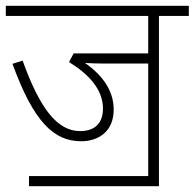

<svg xmlns="http://www.w3.org/2000/svg" viewBox="-20 -642 671 662"><path d="M80 -35V0H528V-587H631V-622H0V-587H491V-458H234L218 -428C285 -387 335 -334 335 -268C335 -218 308 -190 256 -190C177 -190 117 -269 58 -433L23 -422C96 -221 166 -155 260 -155C321 -155 372 -190 372 -264C372 -330 333 -383 273 -425C290 -424 311 -423 331 -423H491V-35Z"/></svg>

Font: Noto Sans Devanagari SemiCondensed ExtraLight
Style: Regular
Weight: 200
Width: 4
Designer: Jelle Bosma - Monotype Design Team
Foundry: Monotype Imaging Inc.
Version: Version 2.004